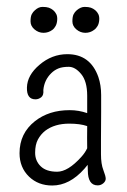

<svg xmlns="http://www.w3.org/2000/svg" viewBox="-20 -541 377 571"><path d="M239.3 -100.1Q238.8 -127 239.3 -166Q218.3 -173.3 186 -173.3Q142.6 -173.3 114.7 -152.3Q101.1 -141.6 92.8 -126.2Q84.5 -110.8 84.5 -86.7Q84.5 -62.5 101.1 -46.4Q117.7 -30.3 149.9 -30.3Q182.1 -30.3 221.7 -74.2Q232.9 -86.4 239.3 -100.1ZM270.5 10.3Q241.2 10.3 241.2 -34.2Q241.2 -37.1 240.7 -50.8Q236.3 -45.4 231 -39.1Q187 10.7 135.3 10.7Q93.8 10.7 66.4 -15.6Q38.1 -43 38.1 -85.4Q38.1 -144.5 84 -180.7Q104.5 -196.8 130.1 -205.1Q155.8 -213.4 187.5 -213.4Q213.9 -213.4 239.3 -204.6V-256.3Q239.3 -299.3 221.4 -320.8Q203.6 -342.3 184.6 -342.3Q165.5 -342.3 153.6 -337.4Q141.6 -332.5 132.3 -323.2Q111.8 -303.2 108.9 -273.4Q110.4 -257.8 102.5 -251.7Q94.7 -245.6 85.4 -245.6Q59.1 -245.6 60.1 -280.8Q61 -317.4 97.2 -348.1Q134.3 -379.9 180.2 -379.9Q248.5 -379.9 272.5 -312Q280.8 -287.6 280.8 -258.3V-208L280.3 -126V-82.5Q280.3 -53.2 287.4 -35.2Q294.4 -17.1 294.4 -9.5Q294.4 -2 287.1 4.2Q279.8 10.3 270.5 10.3ZM259.8 -452.1Q248.5 -443.4 233.9 -443.4Q219.2 -443.4 207.3 -453.4Q195.3 -463.4 195.3 -477.5Q195.3 -491.7 199 -498.8Q202.6 -505.9 208.5 -510.7Q220.2 -520.5 231.7 -520.5Q243.2 -520.5 250.2 -518.1Q257.3 -515.6 263.2 -510.7Q269 -505.9 272.5 -498.8Q275.9 -491.7 275.1 -481.4Q274.4 -471.2 270.3 -463.9Q266.1 -456.5 259.8 -452.1ZM135.7 -452.1Q124 -443.4 109.4 -443.4Q94.7 -443.4 82.8 -453.4Q70.8 -463.4 70.8 -477.5Q70.8 -491.7 74.5 -498.8Q78.1 -505.9 84 -510.7Q94.7 -520.5 106.4 -520.5Q118.2 -520.5 125.2 -518.1Q132.3 -515.6 138.2 -510.7Q144 -505.9 147.5 -498.8Q150.9 -491.7 150.1 -481.4Q149.4 -471.2 145.5 -463.9Q141.6 -456.5 135.7 -452.1Z"/></svg>

Font: Pompiere
Style: Regular
Weight: 400
Designer: Karolina Lach
Foundry: Sorkin Type Co.
Version: Version 1.002